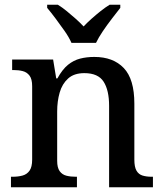

<svg xmlns="http://www.w3.org/2000/svg" viewBox="-20 -786 689 806"><path d="M26 0V-44H33Q56 -44 74.5 -49Q93 -54 104 -69.5Q115 -85 115 -116V-424Q115 -454 104 -468.5Q93 -483 75.5 -487.5Q58 -492 36 -492H31V-536H203L216 -457H221Q242 -495 265.5 -514Q289 -533 316.5 -540Q344 -547 376 -547Q455 -547 499.5 -500.5Q544 -454 544 -351V-116Q544 -85 553 -69.5Q562 -54 578.5 -49Q595 -44 617 -44H622V0H438V-342Q438 -407 415 -443Q392 -479 334 -479Q291 -479 266 -456.5Q241 -434 230.5 -397.5Q220 -361 220 -318V-111Q220 -82 230.5 -67.5Q241 -53 258.5 -48.5Q276 -44 298 -44H303V0ZM280 -606Q270 -629 251.5 -655.5Q233 -682 213.5 -708Q194 -734 178 -753V-766H223Q241 -755 260 -739.5Q279 -724 297.5 -707.5Q316 -691 331 -675Q346 -691 364.5 -707.5Q383 -724 402.5 -739.5Q422 -755 440 -766H485V-753Q470 -734 450 -708Q430 -682 412 -655.5Q394 -629 383 -606Z"/></svg>

Font: ET Text
Style: Regular
Weight: 470
Designer: Monotype Design Team
Foundry: Monotype Imaging Inc.
Version: Version 2.009